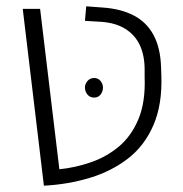

<svg xmlns="http://www.w3.org/2000/svg" viewBox="-20 -578 581 608"><path d="M119 10 52 -550H107L168 -42Q218 -47 267.5 -64Q317 -81 356.5 -114Q396 -147 418.5 -201Q441 -255 438 -334V-357Q438 -402 423 -434.5Q408 -467 377 -486.5Q346 -506 299 -509L249 -512L253 -558L307 -554Q363 -550 403.5 -529Q444 -508 466 -467.5Q488 -427 490 -366L491 -338Q494 -247 466 -182Q438 -117 386 -76.5Q334 -36 265 -15Q196 6 119 10ZM278 -331Q291 -331 298.5 -321.5Q306 -312 306 -301Q306 -288 298.5 -278.5Q291 -269 278 -269Q265 -269 257 -278.5Q249 -288 249 -301Q249 -312 257 -321.5Q265 -331 278 -331Z"/></svg>

Font: Assistant ExtraLight Light
Style: Regular
Weight: 300
Version: Version 3.000